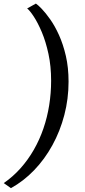

<svg xmlns="http://www.w3.org/2000/svg" viewBox="-30 -868 463 1046"><path d="M343.5 -423Q343.5 -329.5 320.5 -241.5Q297.5 -153.5 255.5 -77Q213.5 -0.5 156 59.2Q98.5 119 29.5 157L-9.5 129.5Q41 94.5 82 48.5Q123 2.5 154.2 -52Q185.5 -106.5 206.5 -167.8Q227.5 -229 238 -294.8Q248.5 -360.5 248.5 -428Q248.5 -507.5 234 -574.5Q219.5 -641.5 197.8 -693Q176 -744.5 154.2 -777.5Q132.5 -810.5 118 -822L165.5 -848.5Q176.5 -841.5 197.5 -819.8Q218.5 -798 243.8 -762.2Q269 -726.5 291.5 -676.8Q314 -627 328.8 -563.5Q343.5 -500 343.5 -423Z"/></svg>

Font: Merriweather 36pt
Style: Italic
Weight: 400
Italic angle: -7.8°
Version: Version 2.101